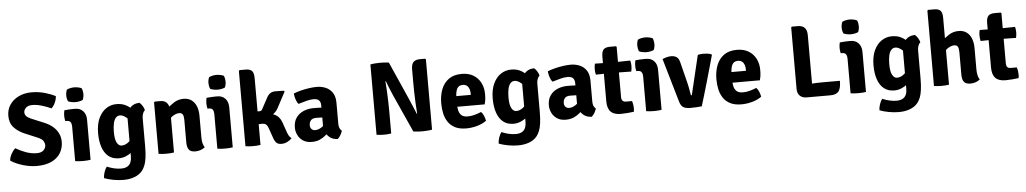

<svg xmlns="http://www.w3.org/2000/svg" viewBox="-45 -1183 9893 1851"><g transform="rotate(-5 4902.0 -257.5)"><path d="M17 -59.5Q20 -92 37.2 -123.5Q54.5 -155 76.5 -174Q119 -148.5 172.5 -128.5Q226 -108.5 279 -108.5Q325 -108.5 346 -130.2Q367 -152 367 -178.5Q367 -197.5 354.8 -218.8Q342.5 -240 300 -257.5L179.5 -308Q117.5 -334 77.2 -377Q37 -420 37 -491Q37 -552.5 69 -599Q101 -645.5 155.8 -671.5Q210.5 -697.5 278 -697.5Q348 -697.5 409.5 -679.5Q471 -661.5 510 -641Q508 -608.5 494 -577.8Q480 -547 458 -526.5Q419.5 -545 369 -560Q318.5 -575 278.5 -575Q234 -575 213.8 -554.5Q193.5 -534 193.5 -511Q193.5 -490 207.8 -474.2Q222 -458.5 255.5 -444.5L378 -393.5Q425.5 -374 459.2 -344.8Q493 -315.5 510.8 -278.2Q528.5 -241 528.5 -197.5Q528.5 -137.5 499.8 -89.5Q471 -41.5 413.2 -13.5Q355.5 14.5 268.5 14.5Q207.5 14.5 139.8 -4.8Q72 -24 17 -59.5Z M790 0Q757 5.5 715.5 5.5Q675 5.5 641 0V-336Q641 -361 630.8 -377Q620.5 -393 594 -393H580Q573.5 -417.5 573.5 -443.5Q573.5 -456 575 -470.2Q576.5 -484.5 580 -497.5Q602 -500 625.2 -501.2Q648.5 -502.5 664 -502.5H685Q733 -502.5 761.5 -471.2Q790 -440 790 -387ZM610.5 -638Q610.5 -668 622 -694Q634.5 -700.5 654.2 -705Q674 -709.5 693.5 -709.5Q712.5 -709.5 733.2 -705Q754 -700.5 765 -694Q770.5 -681.5 773.5 -666.2Q776.5 -651 776.5 -638Q776.5 -608.5 765 -581.5Q754 -575 733.2 -570.8Q712.5 -566.5 693.5 -566.5Q674 -566.5 653.5 -570.8Q633 -575 622 -581.5Q610.5 -608.5 610.5 -638Z M1353.5 -430Q1340.5 -420.5 1333 -400Q1325.5 -379.5 1325.5 -354.5V-86.5Q1325.5 -18 1319.2 26.8Q1313 71.5 1301.5 100Q1290 128.5 1274.5 148.5Q1245.5 185 1197.5 203Q1149.5 221 1090 221Q1043 221 992.8 211.8Q942.5 202.5 904 187.5Q904 161 914.5 129.5Q925 98 941 79.5Q973 93.5 1008.2 101.8Q1043.5 110 1076 110Q1114.5 110 1137.2 96.5Q1160 83 1170 59Q1180 35 1180 3.5V-358.5Q1180 -419 1211.8 -461.5Q1243.5 -504 1307 -506.5Q1321.5 -495.5 1336 -472.8Q1350.5 -450 1353.5 -430ZM884.5 -248Q884.5 -334.5 912 -393.5Q939.5 -452.5 985 -482.8Q1030.5 -513 1084 -513Q1132 -513 1166 -497.5Q1200 -482 1222.8 -459.2Q1245.5 -436.5 1258.5 -414.5L1234.5 -292.5Q1206 -345 1172 -373.2Q1138 -401.5 1109.5 -401.5Q1085 -401.5 1068.8 -383.2Q1052.5 -365 1044.8 -330.5Q1037 -296 1037 -247.5Q1037 -175 1055.2 -142.8Q1073.5 -110.5 1100.5 -110.5Q1132 -110.5 1161.8 -131.8Q1191.5 -153 1211 -193.5L1232.5 -88.5Q1216.5 -61 1190.5 -39Q1164.5 -17 1132 -3.8Q1099.5 9.5 1063.5 9.5Q1003 9.5 963.2 -23.2Q923.5 -56 904 -114Q884.5 -172 884.5 -248Z M1511.5 -505Q1554.5 -505 1576 -476Q1597.5 -447 1597.5 -397V0Q1564.5 5.5 1523 5.5Q1482.5 5.5 1448 0V-498L1455 -505ZM1873 -122.5Q1873 -93.5 1878.5 -68.2Q1884 -43 1897 -24Q1880.5 -10.5 1856.2 -1.5Q1832 7.5 1804 7.5Q1759 7.5 1741.5 -16.2Q1724 -40 1724 -84.5V-303.5Q1724 -339.5 1714.5 -356.5Q1705 -373.5 1678.5 -373.5Q1662 -373.5 1640.2 -364.8Q1618.5 -356 1597.8 -336.8Q1577 -317.5 1561.5 -286V-417.5Q1596.5 -452.5 1638.8 -480Q1681 -507.5 1734 -507.5Q1780 -507.5 1811 -484.8Q1842 -462 1857.5 -422.5Q1873 -383 1873 -331.5Z M2166 0Q2133 5.5 2091.5 5.5Q2051 5.5 2017 0V-336Q2017 -361 2006.8 -377Q1996.5 -393 1970 -393H1956Q1949.5 -417.5 1949.5 -443.5Q1949.5 -456 1951 -470.2Q1952.5 -484.5 1956 -497.5Q1978 -500 2001.2 -501.2Q2024.5 -502.5 2040 -502.5H2061Q2109 -502.5 2137.5 -471.2Q2166 -440 2166 -387ZM1986.5 -638Q1986.5 -668 1998 -694Q2010.5 -700.5 2030.2 -705Q2050 -709.5 2069.5 -709.5Q2088.5 -709.5 2109.2 -705Q2130 -700.5 2141 -694Q2146.5 -681.5 2149.5 -666.2Q2152.5 -651 2152.5 -638Q2152.5 -608.5 2141 -581.5Q2130 -575 2109.2 -570.8Q2088.5 -566.5 2069.5 -566.5Q2050 -566.5 2029.5 -570.8Q2009 -575 1998 -581.5Q1986.5 -608.5 1986.5 -638Z M2434.5 0Q2402.5 5.5 2361 5.5Q2323.5 5.5 2289 0V-729L2296 -736H2354Q2398.5 -736 2416.5 -715.8Q2434.5 -695.5 2434.5 -645.5ZM2690.5 -122.5Q2702.5 -85 2712.8 -67.2Q2723 -49.5 2738.5 -38.5Q2721 -19 2694 -5.8Q2667 7.5 2638.5 7.5Q2605.5 7.5 2589.2 -8Q2573 -23.5 2560.5 -60L2529.5 -148.5Q2518.5 -181 2504.5 -191.5Q2490.5 -202 2468 -202Q2447.5 -202 2431.8 -200.5Q2416 -199 2399 -196.5L2359.5 -192V-295H2513Q2567.5 -295 2607 -272Q2646.5 -249 2664.5 -197.5ZM2630 -340Q2607.5 -297 2566.2 -275.8Q2525 -254.5 2463 -254.5H2377V-323L2453 -324.5Q2463.5 -324.5 2469.2 -327.8Q2475 -331 2480.5 -341.5L2537.5 -447Q2551.5 -474.5 2571.5 -488.5Q2591.5 -502.5 2622 -502.5Q2645.5 -502.5 2665 -502Q2684.5 -501.5 2705 -500.5L2711 -492.5Z M2779 -136.5Q2779 -196 2806.8 -234.2Q2834.5 -272.5 2879.5 -290.8Q2924.5 -309 2976 -309Q2999.5 -309 3034 -307.8Q3068.5 -306.5 3096 -301V-206Q3073.5 -211 3043 -212Q3012.5 -213 2991 -213Q2956 -213 2940 -194.5Q2924 -176 2924 -146.5Q2924 -125 2937 -110.5Q2950 -96 2973 -96Q3004 -96 3036.5 -118Q3069 -140 3091 -179.5L3112 -83Q3092.5 -60 3067.2 -37.8Q3042 -15.5 3008.5 -0.5Q2975 14.5 2930.5 14.5Q2879 14.5 2845.5 -8.2Q2812 -31 2795.5 -65.8Q2779 -100.5 2779 -136.5ZM3227.5 -68.5Q3223 -48.5 3209.2 -25.8Q3195.5 -3 3181 8Q3138.5 6.5 3111.2 -12.5Q3084 -31.5 3069.5 -58.8Q3055 -86 3051 -112.5V-327.5Q3051 -361.5 3034.2 -378Q3017.5 -394.5 2983 -394.5Q2950 -394.5 2911.8 -384.2Q2873.5 -374 2834.5 -362Q2818.5 -380 2809.2 -409Q2800 -438 2797.5 -465.5Q2830.5 -479 2870.8 -489Q2911 -499 2951 -504.5Q2991 -510 3023.5 -510Q3068 -510 3108.2 -493.5Q3148.5 -477 3174 -439.8Q3199.5 -402.5 3199.5 -340V-136.5Q3199.5 -113.5 3206 -96.8Q3212.5 -80 3227.5 -68.5Z M3557.5 -680.5Q3575.5 -684.5 3604.2 -686.5Q3633 -688.5 3648 -688.5Q3663 -688.5 3687.5 -687.5Q3712 -686.5 3736.5 -683L3698 -509L3687.5 -506Q3691.5 -464.5 3694 -412.2Q3696.5 -360 3698 -307.8Q3699.5 -255.5 3699.5 -214.5V0Q3681 3.5 3662.8 4.5Q3644.5 5.5 3630 5.5Q3616.5 5.5 3596 4.5Q3575.5 3.5 3557.5 0ZM3748.5 -366.5Q3731.5 -405 3717 -441.8Q3702.5 -478.5 3691.5 -507.5L3621 -589.5L3736.5 -683L3898.5 -317.5Q3917.5 -274 3934 -234.2Q3950.5 -194.5 3962 -166.5L4039 -83L3914 0ZM4095 -682.5V-2.5Q4076.5 1.5 4047.5 3.5Q4018.5 5.5 4003 5.5Q3987.5 5.5 3963.2 4.5Q3939 3.5 3914 0L3954.5 -165L3965.5 -168.5Q3961.5 -214 3959 -268Q3956.5 -322 3955.2 -372.2Q3954 -422.5 3954 -457V-597Q3954 -648 3974.5 -668.8Q3995 -689.5 4039 -689.5H4088Z M4300 -201V-304H4496.5V-315.5Q4496.5 -340.5 4489.5 -361Q4482.5 -381.5 4467 -394Q4451.5 -406.5 4426 -406.5Q4387.5 -406.5 4371.2 -374.8Q4355 -343 4355 -279V-234Q4355 -198 4361.5 -167.5Q4368 -137 4388.2 -118.2Q4408.5 -99.5 4449.5 -99.5Q4483.5 -99.5 4516.8 -108.8Q4550 -118 4580.5 -131Q4597 -114.5 4607 -89.5Q4617 -64.5 4620.5 -42.5Q4583 -15 4530.8 -0.2Q4478.5 14.5 4425.5 14.5Q4360.5 14.5 4317.8 -7.2Q4275 -29 4250.2 -66Q4225.5 -103 4215.2 -149.5Q4205 -196 4205 -246Q4205 -321.5 4228 -381.8Q4251 -442 4299.8 -477.5Q4348.5 -513 4426.5 -513Q4492.5 -513 4538.8 -485Q4585 -457 4609.5 -409Q4634 -361 4634 -300.5Q4634 -268.5 4631.2 -247Q4628.5 -225.5 4621.5 -201Z M5172.5 -430Q5159.5 -420.5 5152 -400Q5144.5 -379.5 5144.5 -354.5V-86.5Q5144.5 -18 5138.2 26.8Q5132 71.5 5120.5 100Q5109 128.5 5093.5 148.5Q5064.5 185 5016.5 203Q4968.5 221 4909 221Q4862 221 4811.8 211.8Q4761.5 202.5 4723 187.5Q4723 161 4733.5 129.5Q4744 98 4760 79.5Q4792 93.5 4827.2 101.8Q4862.5 110 4895 110Q4933.5 110 4956.2 96.5Q4979 83 4989 59Q4999 35 4999 3.5V-358.5Q4999 -419 5030.8 -461.5Q5062.5 -504 5126 -506.5Q5140.5 -495.5 5155 -472.8Q5169.5 -450 5172.5 -430ZM4703.5 -248Q4703.5 -334.5 4731 -393.5Q4758.5 -452.5 4804 -482.8Q4849.5 -513 4903 -513Q4951 -513 4985 -497.5Q5019 -482 5041.8 -459.2Q5064.5 -436.5 5077.5 -414.5L5053.5 -292.5Q5025 -345 4991 -373.2Q4957 -401.5 4928.5 -401.5Q4904 -401.5 4887.8 -383.2Q4871.5 -365 4863.8 -330.5Q4856 -296 4856 -247.5Q4856 -175 4874.2 -142.8Q4892.5 -110.5 4919.5 -110.5Q4951 -110.5 4980.8 -131.8Q5010.5 -153 5030 -193.5L5051.5 -88.5Q5035.5 -61 5009.5 -39Q4983.5 -17 4951 -3.8Q4918.5 9.5 4882.5 9.5Q4822 9.5 4782.2 -23.2Q4742.5 -56 4723 -114Q4703.5 -172 4703.5 -248Z M5237 -136.5Q5237 -196 5264.8 -234.2Q5292.5 -272.5 5337.5 -290.8Q5382.5 -309 5434 -309Q5457.5 -309 5492 -307.8Q5526.5 -306.5 5554 -301V-206Q5531.5 -211 5501 -212Q5470.5 -213 5449 -213Q5414 -213 5398 -194.5Q5382 -176 5382 -146.5Q5382 -125 5395 -110.5Q5408 -96 5431 -96Q5462 -96 5494.5 -118Q5527 -140 5549 -179.5L5570 -83Q5550.5 -60 5525.2 -37.8Q5500 -15.5 5466.5 -0.5Q5433 14.5 5388.5 14.5Q5337 14.5 5303.5 -8.2Q5270 -31 5253.5 -65.8Q5237 -100.5 5237 -136.5ZM5685.5 -68.5Q5681 -48.5 5667.2 -25.8Q5653.5 -3 5639 8Q5596.5 6.5 5569.2 -12.5Q5542 -31.5 5527.5 -58.8Q5513 -86 5509 -112.5V-327.5Q5509 -361.5 5492.2 -378Q5475.5 -394.5 5441 -394.5Q5408 -394.5 5369.8 -384.2Q5331.5 -374 5292.5 -362Q5276.5 -380 5267.2 -409Q5258 -438 5255.5 -465.5Q5288.5 -479 5328.8 -489Q5369 -499 5409 -504.5Q5449 -510 5481.5 -510Q5526 -510 5566.2 -493.5Q5606.5 -477 5632 -439.8Q5657.5 -402.5 5657.5 -340V-136.5Q5657.5 -113.5 5664 -96.8Q5670.5 -80 5685.5 -68.5Z M5792 -559Q5792 -609 5810.5 -629Q5829 -649 5873 -649H5931L5937.5 -642.5V-155.5Q5937.5 -133.5 5947.8 -121.2Q5958 -109 5981.5 -109H6039.5Q6051 -74.5 6051 -38Q6051 -30 6050.5 -21Q6050 -12 6047.5 -4.5Q6020.5 -1 5985.5 2Q5950.5 5 5920.5 5Q5855 5 5823.5 -27.8Q5792 -60.5 5792 -129ZM6057 -499.5Q6063.5 -473 6063.5 -447Q6063.5 -418.5 6057 -393L5873.5 -396L5714.5 -393Q5708 -418.5 5708 -447Q5708 -473 5714.5 -499.5L5877.5 -496.5Z M6316 0Q6283 5.5 6241.5 5.5Q6201 5.5 6167 0V-336Q6167 -361 6156.8 -377Q6146.5 -393 6120 -393H6106Q6099.5 -417.5 6099.5 -443.5Q6099.5 -456 6101 -470.2Q6102.5 -484.5 6106 -497.5Q6128 -500 6151.2 -501.2Q6174.5 -502.5 6190 -502.5H6211Q6259 -502.5 6287.5 -471.2Q6316 -440 6316 -387ZM6136.5 -638Q6136.5 -668 6148 -694Q6160.5 -700.5 6180.2 -705Q6200 -709.5 6219.5 -709.5Q6238.5 -709.5 6259.2 -705Q6280 -700.5 6291 -694Q6296.5 -681.5 6299.5 -666.2Q6302.5 -651 6302.5 -638Q6302.5 -608.5 6291 -581.5Q6280 -575 6259.2 -570.8Q6238.5 -566.5 6219.5 -566.5Q6200 -566.5 6179.5 -570.8Q6159 -575 6148 -581.5Q6136.5 -608.5 6136.5 -638Z M6710 -497.5Q6723 -500.5 6736.8 -502Q6750.5 -503.5 6764 -503.5Q6783 -503.5 6803.5 -501Q6824 -498.5 6841 -491.5L6845.5 -485Q6830 -430.5 6811.5 -364.2Q6793 -298 6773.5 -230.5Q6754 -163 6736.2 -103Q6718.5 -43 6705 0Q6680.5 3 6651.2 4.5Q6622 6 6593.5 6Q6551 6 6527 -7.8Q6503 -21.5 6490 -66.5L6368 -486.5Q6388 -495.5 6410 -501.2Q6432 -507 6450.5 -507Q6485.5 -507 6506.2 -491.8Q6527 -476.5 6536 -438L6584 -247Q6589.5 -227 6594 -203.8Q6598.5 -180.5 6602.2 -159Q6606 -137.5 6608.5 -122Q6609.5 -114 6618.5 -114Z M6963 -201V-304H7159.5V-315.5Q7159.5 -340.5 7152.5 -361Q7145.5 -381.5 7130 -394Q7114.5 -406.5 7089 -406.5Q7050.5 -406.5 7034.2 -374.8Q7018 -343 7018 -279V-234Q7018 -198 7024.5 -167.5Q7031 -137 7051.2 -118.2Q7071.5 -99.5 7112.5 -99.5Q7146.5 -99.5 7179.8 -108.8Q7213 -118 7243.5 -131Q7260 -114.5 7270 -89.5Q7280 -64.5 7283.5 -42.5Q7246 -15 7193.8 -0.2Q7141.5 14.5 7088.5 14.5Q7023.5 14.5 6980.8 -7.2Q6938 -29 6913.2 -66Q6888.5 -103 6878.2 -149.5Q6868 -196 6868 -246Q6868 -321.5 6891 -381.8Q6914 -442 6962.8 -477.5Q7011.5 -513 7089.5 -513Q7155.5 -513 7201.8 -485Q7248 -457 7272.5 -409Q7297 -361 7297 -300.5Q7297 -268.5 7294.2 -247Q7291.5 -225.5 7284.5 -201Z M7783 2.5H7718.5Q7678 2.5 7654 -21.2Q7630 -45 7630 -87V-682.5L7637 -689.5H7693Q7737.5 -689.5 7760.2 -666.5Q7783 -643.5 7783 -592.5ZM8053 -129Q8053 -56 8029.5 -26.8Q8006 2.5 7949.5 2.5H7718.5L7637 -108Q7700 -119 7762.2 -124Q7824.5 -129 7876 -129Z M8294 0Q8261 5.5 8219.5 5.5Q8179 5.5 8145 0V-336Q8145 -361 8134.8 -377Q8124.5 -393 8098 -393H8084Q8077.5 -417.5 8077.5 -443.5Q8077.5 -456 8079 -470.2Q8080.5 -484.5 8084 -497.5Q8106 -500 8129.2 -501.2Q8152.5 -502.5 8168 -502.5H8189Q8237 -502.5 8265.5 -471.2Q8294 -440 8294 -387ZM8114.5 -638Q8114.5 -668 8126 -694Q8138.5 -700.5 8158.2 -705Q8178 -709.5 8197.5 -709.5Q8216.5 -709.5 8237.2 -705Q8258 -700.5 8269 -694Q8274.5 -681.5 8277.5 -666.2Q8280.5 -651 8280.5 -638Q8280.5 -608.5 8269 -581.5Q8258 -575 8237.2 -570.8Q8216.5 -566.5 8197.5 -566.5Q8178 -566.5 8157.5 -570.8Q8137 -575 8126 -581.5Q8114.5 -608.5 8114.5 -638Z M8857.5 -430Q8844.5 -420.5 8837 -400Q8829.5 -379.5 8829.5 -354.5V-86.5Q8829.5 -18 8823.2 26.8Q8817 71.5 8805.5 100Q8794 128.5 8778.5 148.5Q8749.5 185 8701.5 203Q8653.5 221 8594 221Q8547 221 8496.8 211.8Q8446.5 202.5 8408 187.5Q8408 161 8418.5 129.5Q8429 98 8445 79.5Q8477 93.5 8512.2 101.8Q8547.5 110 8580 110Q8618.5 110 8641.2 96.5Q8664 83 8674 59Q8684 35 8684 3.5V-358.5Q8684 -419 8715.8 -461.5Q8747.5 -504 8811 -506.5Q8825.5 -495.5 8840 -472.8Q8854.5 -450 8857.5 -430ZM8388.5 -248Q8388.5 -334.5 8416 -393.5Q8443.5 -452.5 8489 -482.8Q8534.5 -513 8588 -513Q8636 -513 8670 -497.5Q8704 -482 8726.8 -459.2Q8749.5 -436.5 8762.5 -414.5L8738.5 -292.5Q8710 -345 8676 -373.2Q8642 -401.5 8613.5 -401.5Q8589 -401.5 8572.8 -383.2Q8556.5 -365 8548.8 -330.5Q8541 -296 8541 -247.5Q8541 -175 8559.2 -142.8Q8577.5 -110.5 8604.5 -110.5Q8636 -110.5 8665.8 -131.8Q8695.5 -153 8715 -193.5L8736.5 -88.5Q8720.5 -61 8694.5 -39Q8668.5 -17 8636 -3.8Q8603.5 9.5 8567.5 9.5Q8507 9.5 8467.2 -23.2Q8427.5 -56 8408 -114Q8388.5 -172 8388.5 -248Z M9097.5 0Q9065.5 5.5 9024 5.5Q8987.5 5.5 8952 0V-729L8959 -736H9017Q9061.5 -736 9079.5 -715.8Q9097.5 -695.5 9097.5 -645.5ZM9373.5 -122.5Q9373.5 -93.5 9379 -68.2Q9384.5 -43 9397 -24Q9381 -10.5 9356.8 -1.5Q9332.5 7.5 9304.5 7.5Q9259.5 7.5 9242 -16.2Q9224.5 -40 9224.5 -84.5V-303Q9224.5 -339.5 9215 -356.5Q9205.5 -373.5 9179 -373.5Q9162.5 -373.5 9140.8 -364.5Q9119 -355.5 9098.2 -336.2Q9077.5 -317 9062 -286V-417.5Q9096.5 -452.5 9139 -480Q9181.5 -507.5 9234.5 -507.5Q9280.5 -507.5 9311.5 -484.8Q9342.5 -462 9358 -422.2Q9373.5 -382.5 9373.5 -331Z M9515.5 -559Q9515.5 -609 9534 -629Q9552.5 -649 9596.5 -649H9654.5L9661 -642.5V-155.5Q9661 -133.5 9671.2 -121.2Q9681.5 -109 9705 -109H9763Q9774.5 -74.5 9774.5 -38Q9774.5 -30 9774 -21Q9773.5 -12 9771 -4.5Q9744 -1 9709 2Q9674 5 9644 5Q9578.5 5 9547 -27.8Q9515.5 -60.5 9515.5 -129ZM9780.5 -499.5Q9787 -473 9787 -447Q9787 -418.5 9780.5 -393L9597 -396L9438 -393Q9431.5 -418.5 9431.5 -447Q9431.5 -473 9438 -499.5L9601 -496.5Z"/></g></svg>

Font: Signika Negative Light
Style: Bold
Weight: 700
Version: Version 2.001